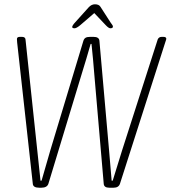

<svg xmlns="http://www.w3.org/2000/svg" viewBox="-20 -874 796 896"><path d="M163 2Q134 2 133 -17L60 -676Q60 -679 59.5 -684Q59 -689 59 -692Q59 -702 73 -702H82Q98 -702 99 -690L154 -172Q158 -137 161.5 -101.5Q165 -66 169 -31H174Q184 -66 194.5 -102Q205 -138 215 -173L369 -683Q372 -693 379 -697.5Q386 -702 401 -702H416Q443 -702 444 -683L489 -172Q492 -137 495 -101.5Q498 -66 501 -31H506Q517 -66 528 -102Q539 -138 550 -173L716 -690Q721 -702 735 -702H742Q757 -702 756 -692Q756 -691 754.5 -686.5Q753 -682 752 -679L540 -17Q534 2 510 2H490Q465 2 464 -17L420 -528Q417 -563 414 -598.5Q411 -634 407 -669H403Q393 -634 382.5 -598.5Q372 -563 361 -528L206 -17Q200 2 173 2ZM328 -742Q317 -742 317 -748Q317 -755 331 -770L394 -840Q407 -854 423 -854Q442 -854 449 -842L496 -769Q500 -763 503.5 -758.5Q507 -754 507 -750Q507 -742 495 -742Q487 -742 473 -757L420 -813L355 -757Q337 -742 328 -742Z"/></svg>

Font: Asap Condensed Condensed Thin
Style: Italic
Weight: 100
Width: 3
Italic angle: -6°
Designer: Pablo Cosgaya
Foundry: Omnibus-Type
Version: Version 3.001; ttfautohint (v1.8.4.7-5d5b)